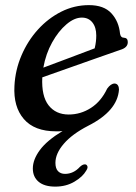

<svg xmlns="http://www.w3.org/2000/svg" viewBox="-20 -490 518 731"><path d="M308 160Q295 183 263.2 201.8Q231.5 220.5 190.5 220.5Q149 220.5 127 202Q105 183.5 105 151.5Q105 117.5 132 81Q159 44.5 218 9Q210 10 204.2 10Q198.5 10 193.5 10Q111 10 70.8 -36.8Q30.5 -83.5 35 -163Q38 -223.5 61.8 -279Q85.5 -334.5 124.5 -377.5Q163.5 -420.5 213.2 -445.5Q263 -470.5 318.5 -470.5Q375.5 -470.5 404 -439.5Q432.5 -408.5 437 -362Q439.5 -346.5 451 -346.5Q466.5 -346 466.5 -330Q467 -308.5 437.5 -300Q395.5 -285.5 343.8 -267.2Q292 -249 239.2 -230.2Q186.5 -211.5 141 -195.5Q137.5 -124 165 -89Q192.5 -54 241.5 -54Q287 -54 326 -79Q365 -104 388 -152.5Q402 -172 416.5 -172Q425 -171.5 429 -165Q433 -158.5 433 -149Q427.5 -67.5 315.5 -11Q254.5 20.5 222.8 57.5Q191 94.5 191 130Q191 151.5 201 161.8Q211 172 227.5 172Q260 172 284.5 145Q296.5 134 305.5 136Q310.5 137 312.8 143.2Q315 149.5 308 160ZM291.5 -423Q263 -423 232.8 -397.2Q202.5 -371.5 178.5 -328.5Q154.5 -285.5 145 -232.5Q190.5 -249.5 242 -268.8Q293.5 -288 340.5 -306Q344 -321 345.2 -332.2Q346.5 -343.5 346.5 -355Q346.5 -386 331.8 -404.5Q317 -423 291.5 -423Z"/></svg>

Font: Fraunces 9pt Soft
Style: Italic
Weight: 400
Italic angle: -16°
Version: Version 1.000;[0bf87f6ff]